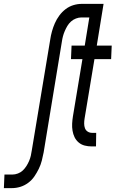

<svg xmlns="http://www.w3.org/2000/svg" viewBox="-101 -755 621 990"><path d="M-81 215 -78 145H-37Q-23 145 -8.5 139.5Q6 134 16.5 124Q27 114 35 101.5Q43 89 49 75Q55 61 58 47.5Q61 34 63 20L158 -551Q161 -572 167 -593.5Q173 -615 182 -635.5Q191 -656 205 -675Q219 -694 237.5 -708Q256 -722 277.5 -728.5Q299 -735 320 -735H411L400 -665H318Q305 -665 290.5 -659.5Q276 -654 265 -644Q254 -634 246.5 -621.5Q239 -609 233 -595Q227 -581 223.5 -567.5Q220 -554 218 -540L124 31Q120 52 114.5 73.5Q109 95 99 115.5Q89 136 76 155Q63 174 44 188Q25 202 3.5 208.5Q-18 215 -40 215ZM372 0Q353 0 335.5 -4.5Q318 -9 304.5 -20.5Q291 -32 283.5 -47.5Q276 -63 273 -81Q270 -99 271 -117.5Q272 -136 275 -155L324 -450H265L268 -520H336L371 -735H433L398 -520H475L472 -450H386L335 -143Q333 -131 333 -118Q333 -105 337 -94Q341 -83 351 -76.5Q361 -70 374 -70H395L394 0Z"/></svg>

Font: Iosevka Curly
Style: Italic
Weight: 400
Italic angle: -9°
Monospace: yes
Designer: Belleve Invis
Foundry: Belleve Invis
Version: Version 22.1.2; ttfautohint (v1.8.4)